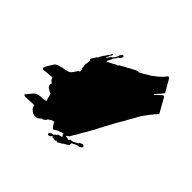

<svg xmlns="http://www.w3.org/2000/svg" viewBox="-120 -679 864 864"><g transform="rotate(-45 312.5 -246.5)"><path d="M86.9 -425.8V-414.1Q75.2 -413.1 68.4 -406.2Q62.5 -400.4 57.6 -392.6L53.7 -380.9V-371.1Q53.7 -363.3 60.5 -356.4L62.5 -354.5Q62.5 -353.5 63.5 -352.5L64.5 -351.6L68.4 -347.7V-345.7Q68.4 -341.8 71.3 -337.9Q74.2 -332 79.1 -329.1Q82 -328.1 85 -325.2L86.9 -323.2Q87.9 -322.3 87.9 -321.3Q88.9 -318.4 90.8 -316.4Q91.8 -316.4 91.8 -314.5L92.8 -313.5Q93.8 -312.5 93.8 -311.5Q93.8 -310.5 94.7 -310.5Q95.7 -309.6 95.7 -305.7Q95.7 -301.8 97.7 -299.8Q98.6 -298.8 98.6 -297.9Q87.9 -294.9 78.1 -286.1L76.2 -285.2L73.2 -282.2Q72.3 -281.2 71.3 -280.3Q70.3 -279.3 69.3 -279.3H68.4Q72.3 -273.4 77.1 -264.6Q77.1 -262.7 79.1 -260.7Q81.1 -258.8 82 -255.9Q82 -253.9 83 -252.9Q83 -250 84 -249Q88.9 -240.2 89.8 -230.5L87.9 -229.5Q87.9 -228.5 86.9 -228.5Q85.9 -228.5 85.9 -230.5H85Q85 -231.4 84 -231.4Q81.1 -231.4 81.1 -227.5V-225.6Q75.2 -225.6 74.2 -224.6Q73.2 -227.5 71.3 -235.4Q71.3 -242.2 67.4 -246.1Q66.4 -246.1 65.4 -247.1L63.5 -249L57.6 -256.8Q55.7 -258.8 53.7 -258.8Q52.7 -259.8 52.7 -260.7V-263.7V-265.6Q51.8 -266.6 51.8 -273.4H48.8Q47.9 -273.4 47.9 -274.4L46.9 -276.4Q42 -281.2 39.1 -279.3Q36.1 -277.3 36.1 -274.4Q36.1 -270.5 37.1 -269.5V-268.6Q38.1 -268.6 38.1 -267.6Q38.1 -265.6 39.1 -264.6Q42 -260.7 43.9 -260.7Q44.9 -259.8 45.9 -260.7V-258.8Q45.9 -256.8 46.9 -256.8L44.9 -255.9L42 -252.9V-249Q42 -245.1 43 -244.1Q38.1 -236.3 42 -233.4Q43.9 -229.5 45.9 -227.5L43.9 -226.6Q42 -226.6 42 -225.6Q41 -225.6 41 -224.6Q41 -223.6 42 -222.7L43 -220.7L43.9 -218.8Q44.9 -218.8 44.9 -217.8Q45.9 -216.8 45.9 -214.8Q46.9 -213.9 48.8 -213.9Q49.8 -207 54.7 -201.2L57.6 -198.2L59.6 -194.3Q59.6 -193.4 61.5 -191.4Q62.5 -191.4 62.5 -189.5Q62.5 -187.5 63.5 -187.5Q64.5 -184.6 67.4 -181.6L68.4 -179.7L72.3 -175.8Q73.2 -174.8 74.2 -174.8Q75.2 -175.8 76.2 -175.8H78.1Q78.1 -174.8 81.1 -174.8H85Q85.9 -168 90.8 -162.1L96.7 -148.4V-144.5V-141.6Q97.7 -140.6 97.7 -139.6Q97.7 -138.7 98.6 -137.7Q99.6 -136.7 99.6 -135.7Q99.6 -134.8 100.6 -133.8Q101.6 -132.8 103.5 -128.9Q110.4 -123 114.3 -128.9Q116.2 -132.8 117.2 -135.7Q116.2 -135.7 116.2 -136.7V-138.7Q115.2 -139.6 115.2 -141.6L109.4 -151.4Q107.4 -152.3 106.4 -151.4Q105.5 -152.3 103.5 -157.2L101.6 -161.1L99.6 -164.1Q98.6 -165 96.7 -168.9Q95.7 -169.9 95.7 -170.9Q95.7 -171.9 94.7 -172.9L92.8 -176.8Q93.8 -177.7 93.8 -180.7Q93.8 -181.6 92.8 -182.6V-184.6Q91.8 -185.5 91.8 -189.5Q90.8 -190.4 90.8 -191.4H88.9Q86.9 -193.4 85.9 -195.3L84 -197.3Q87.9 -201.2 87.9 -207Q87.9 -210.9 86.9 -211.9Q90.8 -213.9 91.8 -214.8L99.6 -203.1L117.2 -193.4Q127 -185.5 149.4 -174.8Q169.9 -161.1 189.5 -151.4Q202.1 -142.6 212.9 -138.7Q227.5 -131.8 229.5 -129.9L237.3 -126Q239.3 -125 241.7 -124Q244.1 -123 244.1 -122.1Q253.9 -117.2 254.9 -116.2Q259.8 -115.2 260.7 -113.3L266.6 -110.4Q270.5 -108.4 271.5 -107.4Q273.4 -105.5 274.4 -105.5Q276.4 -105.5 277.3 -104.5Q277.3 -103.5 279.3 -103.5L280.3 -102.5Q281.2 -101.6 282.2 -101.6Q283.2 -101.6 284.2 -100.6Q293 -96.7 294.9 -94.7L308.6 -86.9Q318.4 -80.1 340.8 -68.4L368.2 -52.7L372.1 -50.8L376 -48.8Q377.9 -48.8 378.9 -47.9L380.9 -45.9L382.8 -44.9Q385.7 -43.9 387.7 -42L402.3 -32.2Q412.1 -25.4 414.1 -23.4Q416 -21.5 424.8 -15.6Q430.7 -9.8 436.5 -5.9L439.5 -3.9L446.3 2.9Q447.3 3.9 450.7 6.8Q454.1 9.8 456.1 11.7Q477.5 0 527.3 -28.3Q527.3 -32.2 528.3 -33.2Q529.3 -34.2 529.3 -35.2Q507.8 -58.6 500 -67.4Q502.9 -67.4 503.9 -68.4Q531.2 -43 542 -36.1L543 -37.1Q544.9 -39.1 547.9 -40Q548.8 -40 550.3 -41Q551.8 -42 552.7 -43Q553.7 -43.9 554.7 -43.9L558.6 -45.9Q562.5 -47.9 563.5 -48.8Q565.4 -50.8 568.4 -51.8Q571.3 -52.7 574.2 -55.7Q579.1 -57.6 603.5 -72.3Q603.5 -75.2 604.5 -76.2Q604.5 -79.1 605.5 -80.1Q603.5 -81.1 601.1 -83Q598.6 -85 597.7 -85.9Q594.7 -87.9 591.8 -90.8Q591.8 -91.8 590.8 -91.8Q589.8 -91.8 588.9 -92.8Q585 -96.7 582 -100.6L572.3 -110.4L571.3 -111.3Q570.3 -111.3 570.3 -113.3Q570.3 -115.2 569.3 -115.2L565.4 -119.1Q564.5 -120.1 564.5 -121.1L562.5 -123L561.5 -125L559.6 -127Q553.7 -134.8 550.8 -138.7Q550.8 -140.6 549.8 -141.6Q547.9 -143.6 546.9 -145.5L543.9 -151.4Q542 -153.3 539.1 -159.2Q539.1 -160.2 538.1 -160.2L537.1 -162.1L535.2 -164.1L534.2 -167L533.2 -169.9Q531.2 -171.9 529.3 -176.8Q527.3 -178.7 526.4 -181.6Q525.4 -184.6 523.4 -186.5Q523.4 -188.5 524.4 -189.5L525.4 -191.4L523.4 -197.3Q519.5 -204.1 519.5 -206.1Q517.6 -208 514.6 -214.8Q510.7 -221.7 507.8 -228.5Q503.9 -234.4 502 -237.3L501 -240.2Q486.3 -266.6 483.4 -272.5H481.4Q479.5 -272.5 479.5 -273.4Q479.5 -275.4 478.5 -276.4L476.6 -282.2Q476.6 -284.2 475.6 -285.2Q473.6 -287.1 472.7 -289.1Q466.8 -300.8 463.9 -305.7Q459 -318.4 451.2 -324.2Q453.1 -322.3 458 -322.3Q460 -322.3 460.9 -323.2L470.7 -318.4Q471.7 -317.4 475.6 -315.4L479.5 -313.5H483.4Q490.2 -307.6 495.1 -304.7Q502 -300.8 503.9 -298.8L505.9 -297.9Q507.8 -296.9 507.8 -295.9Q507.8 -293.9 508.8 -293L510.7 -291Q511.7 -291 512.7 -290L513.7 -289.1L515.6 -287.1Q517.6 -287.1 518.6 -286.1Q523.4 -283.2 527.3 -286.1Q528.3 -287.1 528.3 -291Q528.3 -293 527.3 -293.9Q525.4 -295.9 522.5 -296.9L518.6 -300.8Q517.6 -301.8 515.6 -301.8H511.7Q511.7 -302.7 508.8 -303.7L504.9 -305.7Q501 -306.6 498 -309.6Q489.3 -316.4 486.3 -318.4V-321.3V-322.3Q474.6 -330.1 468.8 -334Q468.8 -335 467.8 -335.9V-337.9Q466.8 -338.9 466.8 -339.8Q467.8 -338.9 471.7 -336.9Q475.6 -333 478.5 -333H482.4L484.4 -331.1L486.3 -330.1L488.3 -328.1Q492.2 -324.2 496.1 -324.2Q500 -324.2 500 -326.2V-328.1L484.4 -335.9V-336.9Q484.4 -337.9 482.4 -338.9L480.5 -339.8L478.5 -340.8L476.6 -342.8L472.7 -344.7Q472.7 -345.7 470.7 -345.7L469.7 -346.7L467.8 -347.7L464.8 -350.6L445.3 -362.3L444.3 -361.3L442.4 -363.3Q441.4 -363.3 440.4 -364.3L439.5 -365.2Q438.5 -366.2 438.5 -367.2Q436.5 -369.1 434.6 -370.1Q431.6 -371.1 429.7 -373L427.7 -374Q427.7 -375 426.8 -375L418 -380.9Q414.1 -382.8 412.1 -383.8Q410.2 -383.8 408.2 -380.9Q407.2 -379.9 407.2 -377Q402.3 -379.9 395.5 -379.9H386.7Q383.8 -380.9 381.8 -382.8Q380.9 -381.8 373 -381.8Q372.1 -380.9 370.1 -380.9Q369.1 -379.9 368.2 -379.9Q367.2 -380.9 366.2 -380.9Q365.2 -379.9 354.5 -379.9Q353.5 -378.9 353.5 -377L340.8 -375Q337.9 -377 337.9 -377.9V-378.9L336.9 -380.9Q336.9 -382.8 318.4 -394.5L308.6 -402.3L306.6 -404.3L305.7 -406.2Q304.7 -406.2 304.7 -407.2Q304.7 -409.2 303.7 -410.2L302.7 -412.1Q301.8 -415 299.8 -422.9Q298.8 -427.7 296.9 -434.6Q296.9 -440.4 295.9 -441.4V-445.3Q294.9 -445.3 294.9 -447.3L293.9 -448.2Q290 -467.8 284.2 -475.6Q281.2 -480.5 279.3 -480.5Q245.1 -502.9 239.3 -503.9Q238.3 -504.9 235.4 -504.9Q230.5 -504.9 229.5 -501Q228.5 -500 228.5 -495.1Q230.5 -482.4 231.4 -465.8Q231.4 -457 232.4 -456.1Q232.4 -450.2 233.4 -449.2V-445.3Q220.7 -441.4 215.8 -433.6Q212.9 -427.7 211.9 -427.7Q206.1 -431.6 200.2 -430.7Q193.4 -428.7 190.4 -425.8Q185.5 -420.9 182.6 -415Q179.7 -412.1 175.8 -399.4Q172.9 -399.4 171.9 -398.4Q169.9 -398.4 168.9 -397.5Q168 -397.5 167 -396.5Q166 -395.5 161.1 -395.5Q160.2 -394.5 157.2 -394.5Q156.2 -393.6 153.3 -393.6L147.5 -391.6L138.7 -388.7Q137.7 -389.6 137.7 -393.6Q136.7 -394.5 136.7 -398.4Q136.7 -402.3 135.7 -403.3Q134.8 -404.3 134.8 -408.2V-420.9Q132.8 -435.5 129.9 -442.4Q127.9 -444.3 127 -447.3L126 -449.2L120.1 -455.1L118.2 -457Q117.2 -457 116.2 -458L114.3 -460Q113.3 -460.9 112.3 -460.9Q111.3 -460.9 111.3 -461.9L105.5 -467.8L99.6 -471.7L92.8 -478.5Q88.9 -481.4 86.9 -476.6Q85.9 -475.6 85.9 -474.6Q85 -473.6 85 -471.7Q85 -448.2 85.9 -447.3Q85.9 -426.8 86.9 -425.8Z"/></g></svg>

Font: My Font
Style: x-wing-ships
Weight: 500
Version: Version 0.001